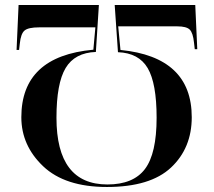

<svg xmlns="http://www.w3.org/2000/svg" viewBox="-20 -734 852 765"><path d="M758 -714H437L450 -526Q533 -523 568.5 -462.5Q604 -402 604 -265Q604 -122 557.5 -60.5Q511 1 408 1Q205 1 205 -265Q205 -402 241.5 -463Q278 -524 362 -527L374 -714H54L46 -535H56L59 -561Q63 -600 78 -612.5Q93 -625 136 -625H360L352 -536Q65 -510 65 -267Q65 -154 152 -71.5Q239 11 406 11Q579 11 661.5 -66.5Q744 -144 744 -267Q744 -507 460 -535L451 -629H686Q723 -629 736 -616Q749 -603 753 -564L756 -538H766Z"/></svg>

Font: Noto Serif Display Semi
Style: Regular
Weight: 600
Designer: Monotype Design Team
Foundry: Monotype Imaging Inc.
Version: Version 1.900